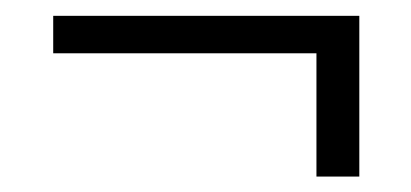

<svg xmlns="http://www.w3.org/2000/svg" viewBox="-20 -403 524 245"><path d="M438.5 -177.7H383.8V-335H47.9V-382.8H438.5Z"/></svg>

Font: Pretendard ExtraLight
Style: Regular
Weight: 200
Designer: Base glyphs from Inter by Rasmus Andersson; Hangeul glyphs from Noto Sans CJK(Source Han Sans) by Jang Soo-young and Kan
Foundry: Kil Hyung-jin
Version: Version 1.309